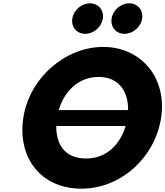

<svg xmlns="http://www.w3.org/2000/svg" viewBox="-20 -1123 997 1158"><path d="M120.7 -413C83.8 -172 227.2 15 471.2 15C708.2 15 914.8 -172 951.7 -413C988.6 -654 831 -840 602 -840C375 -840 157.6 -654 120.7 -413ZM319.4 -363H737.5C706.6 -258.7 628.6 -167 499.1 -167C366.1 -167 317.9 -258.7 319.4 -363ZM752.6 -459H334C365.2 -564.9 447.5 -659 574.3 -659C702 -659 754.1 -564.9 752.6 -459ZM759.3 -1103C708.3 -1103 661 -1062 653.2 -1011C645.4 -960 680.1 -919 731.1 -919C782.1 -919 829.4 -960 837.2 -1011C845 -1062 810.3 -1103 759.3 -1103ZM522.3 -1103C471.3 -1103 424 -1062 416.2 -1011C408.4 -960 443.1 -919 494.1 -919C545.1 -919 592.4 -960 600.2 -1011C608 -1062 573.3 -1103 522.3 -1103Z"/></svg>

Font: Sztylet
Style: BdObl
Weight: 700
Foundry: Cannot Into Space Fonts, PlusOne Fonts
Version: Version 0.12